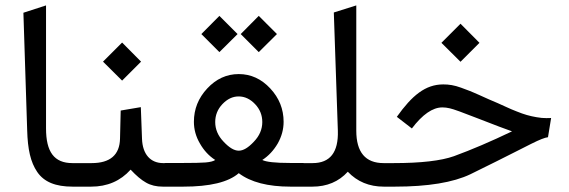

<svg xmlns="http://www.w3.org/2000/svg" viewBox="-20 -697 2125 717"><path d="M250.5 -87.9C182.1 -87.9 151.9 -129.9 151.9 -217.3V-676.8L67.4 -649.4L81.5 -210.4C83.5 -139.6 93.8 -91.8 119.1 -54.7C144.5 -17.6 187 0 251 0H260.7C266.6 0 269.5 -12.2 269.5 -36.1V-52.7C269.5 -76.2 266.6 -87.9 260.7 -87.9Z M604 0C609.9 0 612.8 -12.2 612.8 -36.1V-52.7C612.8 -76.2 609.9 -87.9 604 -87.9H589.4C542.5 -87.9 512.2 -120.1 510.3 -179.2L505.9 -296.9L430.7 -284.2L428.2 -179.2C426.8 -118.2 391.1 -87.9 322.3 -87.9H254.4C240.2 -87.9 236.8 -78.1 236.8 -52.7V-36.1C236.8 -10.7 240.7 0 254.4 0H320.3C380.4 0 429.7 -21 467.8 -63.5C488.8 -41 507.8 -24.9 525.4 -15.1C543 -4.9 564 0 587.9 0ZM364.7 -466.8 436 -396 506.8 -466.8 436 -538.1Z M959.5 -241.2C959.5 -214.4 949.2 -189.9 928.2 -168C907.2 -145.5 888.7 -134.3 871.6 -134.3C854.5 -134.3 835.9 -145.5 814.9 -168C793.9 -189.9 783.7 -214.4 783.7 -241.2C783.7 -266.6 792.5 -289.1 810.5 -308.1C828.6 -327.1 848.6 -336.9 871.1 -336.9C894 -336.9 914.6 -327.1 932.6 -308.1C950.7 -289.1 959.5 -266.6 959.5 -241.2ZM1039.1 -242.2C1039.1 -289.6 1022.5 -331.1 989.3 -366.7C956.1 -402.3 917 -420.4 871.6 -420.4C826.2 -420.4 787.1 -402.3 753.9 -366.7C720.7 -331.1 704.1 -289.6 704.1 -242.2C704.1 -213.9 711.4 -187 726.6 -161.1C741.2 -135.3 760.3 -114.7 783.7 -99.6C776.9 -94.7 764.6 -91.8 747.6 -90.3C730 -88.9 702.1 -88.4 664.6 -88.4H599.1C583.5 -88.4 575.7 -76.7 575.7 -52.7V-36.1C575.7 -12.2 583.5 0 599.1 0H664.1C763.7 0 833 -16.6 871.6 -50.3C916 -16.6 980.5 0 1064.9 0H1112.3C1118.2 0 1121.1 -12.2 1121.1 -36.1V-52.7C1121.1 -76.7 1118.2 -88.4 1112.3 -88.4H1063C1007.8 -88.4 973.6 -92.3 959.5 -99.6C982.9 -114.7 1002 -135.3 1017.1 -161.1C1031.7 -187 1039.1 -213.9 1039.1 -242.2ZM878.9 -569.8 946.3 -502.4 1014.2 -569.8 946.3 -637.7ZM731.9 -569.8 799.3 -502.4 867.2 -569.8 799.3 -637.7Z M1102.1 -87.9C1086.4 -87.9 1078.6 -76.2 1078.6 -52.7V-36.1C1078.6 -12.2 1086.4 0 1102.1 0H1146.5C1200.7 0 1245.1 -18.6 1278.8 -55.7C1314 -18.6 1358.9 0 1413.1 0H1418.9C1424.8 0 1427.7 -12.2 1427.7 -36.1V-52.7C1427.7 -76.2 1424.8 -87.9 1418.9 -87.9H1412.6C1344.7 -87.9 1310.5 -128.4 1310.5 -209V-676.8L1226.6 -650.4L1241.7 -208.5C1244.1 -127.9 1212.4 -87.9 1147.5 -87.9Z M1628.4 -537.1 1699.7 -466.3 1770.5 -537.1 1699.7 -608.4ZM2038.1 -256.3C2032.2 -255.9 2026.4 -255.9 2020.5 -255.9C2009.3 -255.9 1997.1 -256.8 1983.9 -259.3C1958 -263.7 1937.5 -269.5 1909.7 -280.8C1895.5 -286.1 1883.8 -291.5 1874 -295.9C1864.3 -300.3 1852.5 -305.7 1838.4 -312C1824.2 -318.4 1813 -322.8 1805.2 -326.2C1797.9 -329.6 1785.6 -335 1769.5 -342.3C1753.4 -349.6 1741.2 -354.5 1732.9 -357.9C1724.6 -361.3 1713.9 -365.2 1701.7 -369.6C1676.3 -378.9 1656.2 -381.8 1635.3 -381.8C1568.4 -381.8 1518.6 -340.3 1461.9 -260.7L1518.1 -217.3C1557.6 -269.5 1595.7 -295.9 1631.8 -295.9C1640.6 -295.9 1649.9 -294.9 1659.7 -292.5C1673.3 -289.6 1708 -276.9 1764.2 -254.9C1826.7 -230.5 1869.1 -214.4 1892.1 -206.5C1813 -168.5 1740.7 -137.7 1675.3 -113.8C1627.4 -96.7 1552.2 -87.9 1449.7 -87.9H1413.6C1397.9 -87.9 1390.1 -76.2 1390.1 -52.7V-36.1C1390.1 -12.2 1397.9 0 1413.6 0H1454.1C1578.1 0 1672.4 -15.6 1736.8 -46.4C1768.6 -62 1800.8 -78.1 1833.5 -94.2C1866.2 -110.4 1891.6 -123.5 1910.2 -132.8C1928.7 -142.1 1946.3 -151.4 1963.4 -159.7C1996.6 -176.3 2014.6 -183.1 2026.4 -184.6Z"/></svg>

Font: Samim
Style: Regular
Weight: 400
Foundry: DejaVu fonts team - Redesigned by Saber Rastikerdar
Version: Version 4.0.5